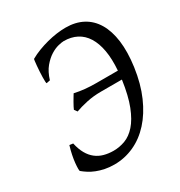

<svg xmlns="http://www.w3.org/2000/svg" viewBox="-155 -740 813 865"><g transform="rotate(-30 251.5 -307.5)"><path d="M487.8 -321.3Q476.6 -240.7 449.2 -178.2Q421.9 -115.7 382.8 -72.8Q343.8 -29.8 294.9 -7.6Q246.1 14.6 192.4 14.6Q166 14.6 143.6 10Q121.1 5.4 102.5 -2Q84 -9.3 69.1 -18.8Q54.2 -28.3 42.5 -38.1Q40.5 -39.6 40.5 -51Q40.5 -62.5 42.2 -79.8Q43.9 -97.2 48.3 -118.9Q52.7 -140.6 59.6 -163.1L78.1 -160.6Q85.4 -127.4 98.4 -104.7Q111.3 -82 129.4 -67.9Q147.5 -53.7 170.4 -47.4Q193.4 -41 220.2 -41Q251 -41 280.5 -52Q310.1 -63 335.7 -91.8Q361.3 -120.6 381.1 -170.9Q400.9 -221.2 412.1 -300.3H303.2Q263.2 -300.3 227.8 -292.5Q192.4 -284.7 167.5 -275.4L156.7 -290.5Q157.7 -293.9 162.6 -303.2Q167.5 -312.5 173.3 -322.8Q179.2 -333 184.8 -342.3Q190.4 -351.6 192.9 -355.5Q219.2 -349.6 246.6 -346.9Q273.9 -344.2 304.2 -344.2H416.5Q420.9 -402.8 413.1 -447Q405.3 -491.2 386.5 -521.2Q367.7 -551.3 338.6 -566.4Q309.6 -581.5 271.5 -581.5Q261.7 -581.5 242.7 -576.9Q223.6 -572.3 202.4 -559.1Q181.2 -545.9 161.1 -522Q141.1 -498 129.4 -459.5L110.4 -455.6Q108.9 -456.1 108.4 -465.3Q107.9 -474.6 108.2 -488.3Q108.4 -502 109.4 -517.6Q110.4 -533.2 111.6 -546.6Q112.8 -560.1 114 -569.3Q115.2 -578.6 116.2 -579.1Q137.7 -591.3 162.1 -600.6Q186.5 -609.9 211.7 -616.5Q236.8 -623 261.5 -626.5Q286.1 -629.9 308.6 -629.9Q359.9 -629.9 397.9 -609.6Q436 -589.4 459.5 -550Q482.9 -510.7 490.5 -453.4Q498 -396 487.8 -321.3Z"/></g></svg>

Font: Gentium Plus Cyr
Style: Italic
Weight: 400
Italic angle: -8°
Designer: J. Victor Gaultney, Annie Olsen, Iska Routamaa, Becca Hirsbrunner
Foundry: SIL International
Version: Version 5.000